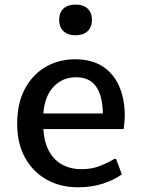

<svg xmlns="http://www.w3.org/2000/svg" viewBox="-20 -794 605 824"><path d="M314.9 9.8Q239.3 9.8 180.2 -23.2Q121.1 -56.2 87.4 -117.4Q53.7 -178.7 53.7 -263.2Q53.7 -350.1 86.4 -411.9Q119.1 -473.6 175.5 -506.6Q231.9 -539.6 301.8 -539.6Q372.1 -539.6 419.2 -509.8Q466.3 -480 490.7 -425.5Q515.1 -371.1 515.6 -296.9Q515.6 -287.1 514.4 -274.2Q513.2 -261.2 512 -251.5Q510.7 -241.7 510.7 -240.2H166Q169.9 -181.2 191.7 -143.1Q213.4 -105 248.8 -86.4Q284.2 -67.9 328.1 -67.9Q372.6 -67.9 405.8 -80.6Q439 -93.3 471.2 -112.3H478L502.9 -45.9Q470.7 -22 422.1 -6.1Q373.5 9.8 314.9 9.8ZM166 -307.1H421.4Q420.4 -382.8 392.3 -422.6Q364.3 -462.4 306.6 -462.4Q248.5 -462.4 210.2 -422.1Q171.9 -381.8 166 -307.1ZM304.2 -642.6Q271 -642.6 252.4 -660.2Q233.9 -677.7 233.9 -709.5Q233.9 -739.7 252.4 -757.1Q271 -774.4 304.2 -774.4Q337.4 -774.4 356 -757.1Q374.5 -739.7 374.5 -709.5Q374.5 -677.7 356 -660.2Q337.4 -642.6 304.2 -642.6Z"/></svg>

Font: Comme Medium
Style: Regular
Weight: 500
Version: Version 1.000;gftools[0.9.27]